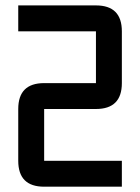

<svg xmlns="http://www.w3.org/2000/svg" viewBox="-20 -704 528 724"><path d="M48.8 -683.6H341.8Q439.5 -683.6 439.5 -585.9V-390.6Q439.5 -293 341.8 -293H146.5V-97.7H439.5V0H146.5Q48.8 0 48.8 -97.7V-293Q48.8 -390.6 146.5 -390.6H341.8V-585.9H48.8Z"/></svg>

Font: BabelStone Runic Dotted
Style: Regular
Weight: 400
Designer: Andrew West
Foundry: BabelStone
Version: Version 3.003 March 14, 2022